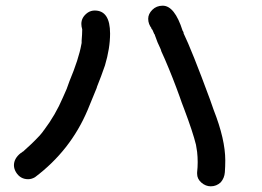

<svg xmlns="http://www.w3.org/2000/svg" viewBox="-20 -645 920 675"><path d="M79 -15Q51 -15 36 -40Q29 -52 29 -64Q29 -88 53 -107Q55 -108 56 -108.5Q57 -109 60 -112H61Q92 -139 120 -169Q132 -183 134 -187Q135 -187 135 -188Q175 -241 201 -302L205 -311Q214 -329 224 -359Q257 -438 266 -489L267 -494V-502Q269 -526 269 -540V-542Q266 -552 266 -561Q266 -585 289 -601Q300 -608 313 -608Q367 -608 367 -527Q367 -475 349 -415Q336 -377 321 -340L320 -336L288 -258Q228 -116 103 -22Q91 -15 79 -15ZM626 -528 624 -531Q655 -467 718 -296L731 -259Q772 -155 772 -81Q772 -60 770.5 -39.5Q769 -19 756 -4Q741 10 721 10Q703 10 688 -3Q673 -16 673 -34V-39Q675 -57 675 -75Q675 -93 673 -111L669 -136Q658 -181 627 -263Q619 -283 612 -304Q588 -371 560 -436L547 -465Q546 -470 544 -474Q533 -496 525 -520Q525 -523 522 -526L516 -540Q513 -543 512.5 -544Q512 -545 511 -547L514 -544Q501 -560 501 -579Q501 -596 515.5 -610.5Q530 -625 552 -625Q594 -625 622 -537Q623 -537 626 -529Z"/></svg>

Font: Bad Comic
Style: Regular
Weight: 400
Designer: GGBotNet
Foundry: f0n7
Version: 0.9